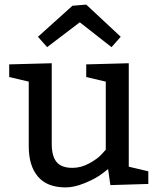

<svg xmlns="http://www.w3.org/2000/svg" viewBox="-20 -805 690 835"><path d="M185 -600 145 -645 295 -780 355 -785 505 -645 465 -600 327 -708ZM625 -60V-5L460 0L450 -70Q433 -55 409.5 -39.5Q386 -24 344 -7Q302 10 265 10Q185 10 145 -37Q105 -84 105 -169V-450L20 -470V-525L205 -530V-179Q205 -126 226 -100.5Q247 -75 295 -75Q333 -75 369 -95Q405 -115 422 -134L440 -154V-450L355 -470V-525L540 -530V-80Z"/></svg>

Font: Bitter
Style: Regular
Weight: 400
Designer: Sol Matas
Foundry: Sol Matas
Version: Version 1.300;PS 001.300;hotconv 1.0.70;makeotf.lib2.5.58329